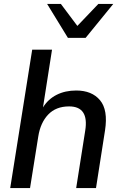

<svg xmlns="http://www.w3.org/2000/svg" viewBox="-20 -958 616 978"><path d="M32 0 144 -705H245L199 -411Q225 -453 268.5 -475Q312 -497 368 -497Q448 -497 489.5 -447.5Q531 -398 515 -294L469 0H368L414 -292Q434 -416 332 -416Q265 -416 225.5 -374.5Q186 -333 175 -263L133 0ZM326 -765 220 -938H290L374 -826L481 -938H557L416 -765Z"/></svg>

Font: Nunito Sans SemiBold
Style: Italic
Weight: 600
Italic angle: -9°
Designer: Vernon Adams
Foundry: Vernon Adams
Version: Version 3.006; ttfautohint (v1.8.3)